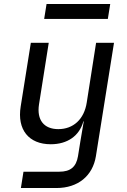

<svg xmlns="http://www.w3.org/2000/svg" viewBox="-20 -765 640 965"><path d="M202 -670H522L534 -745H214ZM85 180H264C372 180 446 119 462 20L553 -550H463L416 -250C403 -165 348 -116 273 -116C201 -116 164 -162 176 -240L225 -550H135L84 -230C65 -113 125 -40 235 -40C319 -40 379 -82 399 -155H401L384 -55L372 20C363 74 334 98 278 98H98Z"/></svg>

Font: JetBrains Mono
Style: Italic
Weight: 400
Italic angle: -9°
Monospace: yes
Designer: Philipp Nurullin, Konstantin Bulenkov
Foundry: JetBrains
Version: Version 2.305